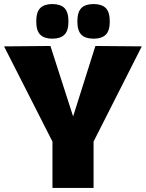

<svg xmlns="http://www.w3.org/2000/svg" viewBox="-22 -928 720 948"><path d="M237 0V-229L-2 -699L227 -701L339 -353L449 -701L678 -699L440 -229V0ZM440 -737Q400 -737 380 -756.5Q360 -776 360 -822Q360 -869 380 -888.5Q400 -908 440 -908Q480 -908 500 -888.5Q520 -869 520 -822Q520 -776 500 -756.5Q480 -737 440 -737ZM236 -737Q197 -737 177 -756.5Q157 -776 157 -822Q157 -869 177 -888.5Q197 -908 236 -908Q276 -908 296 -888.5Q316 -869 316 -822Q316 -776 296 -756.5Q276 -737 236 -737Z"/></svg>

Font: Georama ExtraBold
Style: Regular
Weight: 800
Designer: Jean-Baptiste Levee
Foundry: Production Type
Version: Version 1.001